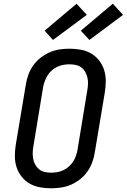

<svg xmlns="http://www.w3.org/2000/svg" viewBox="-20 -1005 682 1033"><path d="M255 8Q224 8 194 2.5Q164 -3 139 -17.5Q114 -32 96 -55Q78 -78 69 -106Q60 -134 60 -165Q60 -196 65 -227L119 -550Q123 -576 132.5 -602.5Q142 -629 158.5 -652.5Q175 -676 198 -694Q221 -712 247 -723.5Q273 -735 300.5 -739Q328 -743 354 -743Q385 -743 415 -737.5Q445 -732 470 -717.5Q495 -703 513 -680Q531 -657 540 -629Q549 -601 549 -570Q549 -539 544 -508L490 -185Q486 -159 476.5 -132.5Q467 -106 450.5 -82.5Q434 -59 411.5 -41Q389 -23 362.5 -11.5Q336 0 308.5 4Q281 8 255 8ZM256 -76Q272 -76 288.5 -79Q305 -82 321 -89.5Q337 -97 350.5 -109Q364 -121 373.5 -135.5Q383 -150 388.5 -166.5Q394 -183 397 -199L450 -521Q453 -539 453.5 -556Q454 -573 450 -589Q446 -605 438 -619Q430 -633 417 -642.5Q404 -652 387.5 -655.5Q371 -659 353 -659Q337 -659 320.5 -656Q304 -653 288 -645.5Q272 -638 258.5 -626Q245 -614 236 -599.5Q227 -585 221 -568.5Q215 -552 212 -536L159 -214Q156 -196 156 -179Q156 -162 159.5 -146Q163 -130 171.5 -116Q180 -102 192.5 -92.5Q205 -83 221.5 -79.5Q238 -76 256 -76ZM461 -790 415 -840 587 -985 642 -925ZM265 -790 220 -840 392 -985 447 -925Z"/></svg>

Font: Iosevka Etoile Medium
Style: Italic
Weight: 500
Italic angle: -9°
Designer: Belleve Invis
Foundry: Belleve Invis
Version: Version 22.1.2; ttfautohint (v1.8.4)